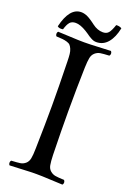

<svg xmlns="http://www.w3.org/2000/svg" viewBox="-149 -825 601 884"><g transform="rotate(20 151.5 -383.0)"><path d="M213.4 -717.8Q230.5 -717.8 240.2 -728.5Q250 -739.3 260.3 -770Q275.9 -771.5 287.6 -764.2Q278.3 -717.8 256.1 -691.4Q233.9 -665 200.2 -665Q193.8 -665 187.5 -666.7Q181.2 -668.5 174.1 -672.4Q167 -676.3 162.1 -679.4Q157.2 -682.6 148.7 -688.7Q140.1 -694.8 136.2 -696.8Q105 -715.8 82.5 -715.8Q64 -715.8 54.2 -705.1Q44.4 -694.3 36.6 -668Q18.1 -664.6 9.3 -672.9Q32.7 -771 89.4 -771Q96.7 -771 104 -769.3Q111.3 -767.6 116.7 -765.4Q122.1 -763.2 129.2 -759Q136.2 -754.9 140.1 -752.2Q144 -749.5 151.4 -744.4Q158.7 -739.3 161.6 -736.8Q186.5 -717.8 213.4 -717.8ZM191.4 -108.9Q192.4 -76.7 195.6 -59.8Q198.7 -43 210 -33.4Q221.2 -23.9 234.9 -21.5Q248.5 -19 278.3 -18.1Q282.7 -13.7 283 -6.6Q283.2 0.5 278.3 4.9Q256.8 4.4 216.8 2.2Q176.8 0 149.4 0Q121.6 0 80.8 2.2Q40 4.4 19.5 4.9Q15.1 0.5 15.1 -6.6Q15.1 -13.7 19.5 -18.1Q49.3 -19.5 63 -21.7Q76.7 -23.9 87.9 -33.4Q99.1 -43 102.5 -60.1Q106 -77.1 106.4 -108.9Q109.4 -233.4 109.4 -320.8Q109.4 -411.1 106.4 -536.1Q106 -557.6 104.5 -571.5Q103 -585.4 98.4 -595.7Q93.8 -606 88.6 -611.6Q83.5 -617.2 72.3 -620.6Q61 -624 50.3 -625Q39.6 -626 19.5 -627Q15.1 -631.3 15.1 -638.4Q15.1 -645.5 19.5 -649.9Q41 -649.4 81.1 -647.2Q121.1 -645 148.4 -645Q176.3 -645 217 -647.2Q257.8 -649.4 278.3 -649.9Q282.7 -645.5 283 -638.4Q283.2 -631.3 278.3 -627Q248.5 -625.5 235.1 -623.3Q221.7 -621.1 210.4 -611.3Q199.2 -601.6 195.8 -585Q192.4 -568.4 191.4 -536.1Q188.5 -435.5 188.5 -319.8Q188.5 -232.4 191.4 -108.9Z"/></g></svg>

Font: Linux Libertine Display
Style: Regular
Weight: 400
Designer: Philipp H. Poll
Foundry: Philipp H. Poll
Version: Version 5.0.9